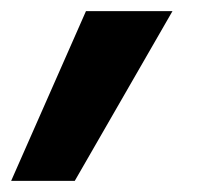

<svg xmlns="http://www.w3.org/2000/svg" viewBox="-118 -147 388 344"><path d="M-98 177 36 -127H191L16 177Z"/></svg>

Font: Red Hat Text
Style: Bold Italic
Weight: 700
Italic angle: -12°
Designer: Pentagram, MCKL
Foundry: Pentagram, MCKL
Version: Version 1.023; ttfautohint (v1.8.3)